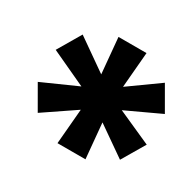

<svg xmlns="http://www.w3.org/2000/svg" viewBox="-89 -813 558 546"><g transform="rotate(30 190.0 -540.0)"><path d="M166.9 -481.5 65.3 -412.6 21.3 -489 135.3 -539.8 19.9 -593.4 64.6 -669.4 166.9 -597.7 156.2 -714.5H248.2L238.3 -598L335.6 -667.6L380 -590.6L268.5 -538.7L378.9 -489.3L334.5 -414.1L238.3 -481.2L248.9 -366.1H157Z"/></g></svg>

Font: Riot Sans AR Bold
Style: Regular
Weight: 400
Designer: Bonnie Shaver-Troup, Thomas Jockin
Foundry: Lexend
Version: Version 1.001